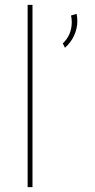

<svg xmlns="http://www.w3.org/2000/svg" viewBox="-20 -772 390 792"><path d="M114 -752V0H94V-752ZM239 -593Q276 -628 276 -681Q276 -695 273 -708L296 -715Q299 -700 299 -685Q299 -654 285.5 -625Q272 -596 248 -575Z"/></svg>

Font: Josefin Sans Thin
Style: Regular
Weight: 250
Designer: Santiago Orozco
Foundry: Typemade
Version: Version 2.000